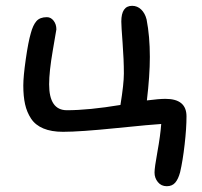

<svg xmlns="http://www.w3.org/2000/svg" viewBox="-20 -519 695 660"><path d="M553.2 121.1Q534.2 121.1 522.7 106.9Q511.2 92.8 511.2 74.2Q511.2 57.1 521.2 2.4Q531.2 -52.2 534.2 -92.8Q504.9 -91.3 379.6 -78.6Q254.4 -65.9 196.8 -65.9Q156.7 -65.9 129.2 -77.4Q101.6 -88.9 86.9 -111.1Q72.3 -133.3 66.2 -160.6Q60.1 -188 60.1 -225.1Q60.1 -255.9 68.6 -315.4Q77.1 -375 85.9 -404.8Q93.3 -432.6 105.2 -446.3Q117.2 -460 141.1 -460Q154.8 -460 164.3 -447.8Q173.8 -435.5 173.8 -418Q173.8 -417.5 161.4 -345.2Q148.9 -272.9 148.9 -229Q148.9 -140.1 210 -140.1Q284.7 -140.1 394 -158.2Q405.8 -230.5 405.8 -266.1Q405.8 -313.5 401.4 -371.6Q397 -429.7 397 -444.8Q397 -499 434.1 -499Q452.1 -499 465.3 -486.3Q478.5 -473.6 483.9 -452.1Q495.1 -394.5 495.1 -323.2Q495.1 -259.3 484.9 -173.8Q526.9 -179.2 548.8 -179.2Q621.1 -179.2 621.1 -119.1Q621.1 -78.1 614.7 -22.5Q608.4 33.2 599.1 73.2Q592.8 96.7 582.3 108.9Q571.8 121.1 553.2 121.1Z"/></svg>

Font: Shantell Sans Irregular
Style: Regular
Weight: 400
Designer: Stephen Nixon, Anya Danilova, Shantell Martin
Foundry: Arrow Type
Version: Version 1.006;[9816181b4]